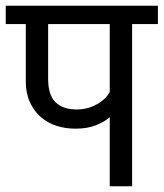

<svg xmlns="http://www.w3.org/2000/svg" viewBox="-30 -650 571 670"><path d="M521 -566H431V0H353V-241Q335 -225 305 -213Q275 -201 233 -201Q198 -201 167 -211Q136 -221 112 -242Q88 -263 74 -294Q60 -325 60 -367V-566H-10V-630H521ZM138 -375Q138 -318 164 -293Q190 -268 238 -268Q275 -268 307 -285.5Q339 -303 353 -329V-566H138Z"/></svg>

Font: Ek Mukta
Style: Regular
Weight: 400
Designer: Girish Dalvi and Yashodeep Gholap
Foundry: Ek Type
Version: Version 2.538;PS 1.001;hotconv 16.6.51;makeotf.lib2.5.65220;